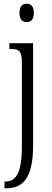

<svg xmlns="http://www.w3.org/2000/svg" viewBox="-20 -767 276 1027"><path d="M122 -649C144 -649 161 -661 161 -698C161 -735 144 -747 122 -747C102 -747 84 -735 84 -698C84 -661 102 -649 122 -649ZM4 240H15C96 240 157 193 157 13V-536H30V-505H39C81 -505 97 -495 97 -433V15C97 161 64 204 9 204H4Z"/></svg>

Font: Noto Serif Devanagari ExtraCondensed Light
Style: Regular
Weight: 300
Width: 2
Designer: Universal Thirst, Indian Type Foundry and the Monotype Design Team
Foundry: Monotype Imaging Inc.
Version: Version 2.004